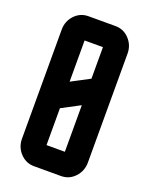

<svg xmlns="http://www.w3.org/2000/svg" viewBox="-133 -766 651 836"><g transform="rotate(20 192.5 -347.5)"><path d="M345.2 -600.1V-95.2Q345.2 -55.7 318.4 -27.3Q292.5 0 254.9 0H129.9Q92.8 0 66.4 -27.8Q40 -55.7 40 -95.2V-600.1Q40 -639.6 66.4 -667.5Q92.3 -694.8 129.9 -694.8H254.9Q292.5 -694.8 318.4 -667.5Q345.2 -639.2 345.2 -600.1ZM149.9 -275.9V-105H234.9V-320.8ZM149.9 -398.9 234.9 -443.8V-589.8H149.9Z"/></g></svg>

Font: Horta
Style: Regular
Weight: 600
Width: 3
Version: Version 0.11